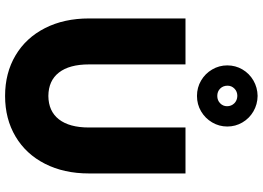

<svg xmlns="http://www.w3.org/2000/svg" viewBox="-161 -874 1049 767"><g transform="rotate(90 363.5 -490.5)"><path d="M53.7 -321.3V-707H237.3V-321.3Q237.3 -243.2 269.8 -201.4Q302.2 -159.7 363.3 -159.2Q424.3 -159.7 456.8 -201.4Q489.3 -243.2 489.3 -321.3V-707H672.9V-321.3Q672.9 -221.7 634.3 -145.8Q595.7 -69.8 525.4 -28.1Q455.1 13.7 363.3 13.7Q271.5 13.7 201.2 -28.1Q130.9 -69.8 92.3 -145.8Q53.7 -221.7 53.7 -321.3ZM404.3 -873Q404.3 -890.1 392.8 -901.9Q381.3 -913.6 363.3 -914.1Q345.7 -914.1 334 -902.6Q322.3 -891.1 322.3 -875Q322.3 -857.4 333.7 -845.7Q345.2 -834 363.3 -834Q380.9 -834 392.6 -845.5Q404.3 -856.9 404.3 -873ZM241.2 -874Q241.2 -906.7 257.3 -934.3Q273.4 -961.9 301.5 -978.3Q329.6 -994.6 363.3 -995.1Q397 -994.6 425 -978.3Q453.1 -961.9 469.2 -934.3Q485.4 -906.7 485.4 -874Q485.4 -841.3 469 -813.5Q452.6 -785.6 424.8 -769.3Q397 -752.9 363.3 -752.9Q329.6 -752.9 301.8 -769.3Q273.9 -785.6 257.6 -813.5Q241.2 -841.3 241.2 -874Z"/></g></svg>

Font: Wanted Sans Black
Style: Regular
Weight: 900
Designer: Original Design by Kil Hyung-jin and Kang Hanbin, Wanted Lab, Inc; Hangeul from Source Han Sans by Jang Soo-young and Ka
Foundry: Wanted Lab, Inc.
Version: Version 1.003